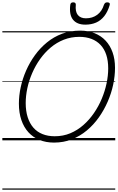

<svg xmlns="http://www.w3.org/2000/svg" viewBox="-20 -1196 1002 1636"><path d="M440 19Q372 19 316.5 -3.5Q261 -26 222 -69Q183 -112 162 -173.5Q141 -235 141 -313Q141 -381 156.5 -453Q172 -525 202.5 -594.5Q233 -664 277.5 -725.5Q322 -787 380 -834.5Q438 -882 509 -908.5Q580 -935 663 -935Q731 -935 786 -913Q841 -891 879.5 -850Q918 -809 939 -750.5Q960 -692 960 -618Q960 -549 944.5 -475.5Q929 -402 898 -330.5Q867 -259 822.5 -196Q778 -133 720 -84.5Q662 -36 592 -8.5Q522 19 440 19ZM446 -35Q518 -35 579 -60.5Q640 -86 690.5 -130.5Q741 -175 780.5 -232.5Q820 -290 847 -354.5Q874 -419 888 -485.5Q902 -552 902 -613Q902 -679 885.5 -729Q869 -779 837 -813Q805 -847 759.5 -864.5Q714 -882 656 -882Q586 -882 524.5 -858Q463 -834 412 -791Q361 -748 321.5 -692.5Q282 -637 254.5 -573.5Q227 -510 213 -444.5Q199 -379 199 -318Q199 -250 216 -197Q233 -144 264.5 -108Q296 -72 342 -53.5Q388 -35 446 -35ZM707 -986Q636 -986 602 -1028.5Q568 -1071 579 -1156Q581 -1167 587 -1171.5Q593 -1176 604 -1176Q615 -1176 620.5 -1171Q626 -1166 626 -1156Q620 -1097 643 -1068.5Q666 -1040 712 -1040Q768 -1040 808.5 -1070Q849 -1100 866 -1156Q871 -1167 877 -1171.5Q883 -1176 894 -1176Q906 -1176 912 -1170.5Q918 -1165 915 -1154Q898 -1096 868.5 -1058.5Q839 -1021 798.5 -1003.5Q758 -986 707 -986ZM0 410H962V420H0ZM0 -20H962V0H0ZM0 -505H962V-500H0ZM0 -930H962V-920H0Z"/></svg>

Font: Playwrite DE LA Guides
Style: Regular
Weight: 400
Designer: Veronika Burian, José Scaglione
Foundry: TypeTogether
Version: Version 1.003